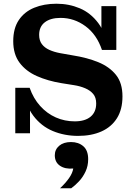

<svg xmlns="http://www.w3.org/2000/svg" viewBox="-20 -715 719 1030"><path d="M399 14Q326 14 263.5 -12Q201 -38 158.5 -94.5Q116 -151 104 -244H139Q159 -187 195.5 -146.5Q232 -106 279.5 -85Q327 -64 381 -64Q436 -64 466 -89Q496 -114 496 -160Q496 -192 480 -211Q464 -230 437 -241.5Q410 -253 378 -258L309 -269Q236 -281 177.5 -307Q119 -333 85 -378.5Q51 -424 51 -494Q51 -563 81 -607.5Q111 -652 163.5 -673.5Q216 -695 283 -695Q350 -695 408 -670.5Q466 -646 507 -591.5Q548 -537 562 -447H527Q499 -530 438.5 -574.5Q378 -619 305 -619Q251 -619 220.5 -595.5Q190 -572 190 -528Q190 -498 204.5 -478.5Q219 -459 244.5 -447.5Q270 -436 302 -430L370 -418Q447 -406 507 -381.5Q567 -357 602 -313.5Q637 -270 637 -198Q637 -128 607.5 -81Q578 -34 524.5 -10Q471 14 399 14ZM62 0V-244H104L141 -183V0ZM562 -447 524 -503V-682H604V-447ZM302 295Q331 268 350 241Q369 214 373 189Q329 193 301.5 174Q274 155 274 118Q274 87 297.5 67Q321 47 361 47Q401 47 427 69.5Q453 92 453 139Q453 175 439 205Q425 235 404 257.5Q383 280 362 295Z"/></svg>

Font: Montagu Slab 144pt SemiBold
Style: Regular
Weight: 600
Version: Version 1.000